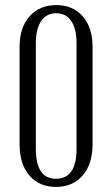

<svg xmlns="http://www.w3.org/2000/svg" viewBox="-20 -727 441 755"><path d="M57 -160V-543Q57 -618 96 -662.5Q135 -707 201 -707Q267 -707 305.5 -662.5Q344 -618 344 -543V-160Q344 -82 305 -37Q266 8 200 8Q134 8 95.5 -37Q57 -82 57 -160ZM121 -557V-142Q121 -24 200 -24Q281 -24 281 -142V-557Q281 -614 260 -644.5Q239 -675 201 -675Q163 -675 142 -644.5Q121 -614 121 -557Z"/></svg>

Font: Moniqa Paragraph
Style: Regular
Weight: 400
Designer: Rajesh Rajput
Foundry: Rajesh Rajput
Version: Version 1.000